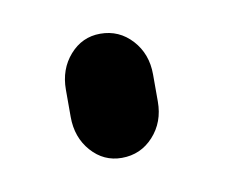

<svg xmlns="http://www.w3.org/2000/svg" viewBox="-35 -386 269 230"><g transform="rotate(-10 99.5 -271.5)"><path d="M46 -288Q46 -313 61 -330Q76 -347 98 -347Q121 -347 136.5 -330Q152 -313 152 -288V-255Q152 -230 136.5 -213Q121 -196 98 -196Q76 -196 61 -213Q46 -230 46 -255Z"/></g></svg>

Font: Beiruti
Style: Regular
Weight: 400
Designer: Arlette Boutros
Foundry: Boutros
Version: Version 1.41